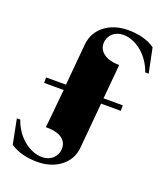

<svg xmlns="http://www.w3.org/2000/svg" viewBox="-165 -827 994 1153"><g transform="rotate(20 332.0 -250.5)"><path d="M238 -547 214 -280H87V-245H212L188 1C280 0 323 35 323 89C323 135 287 178 226 178C147 178 61 111 28 11H6L37 168C82 201 147 215 210 215C324 215 416 150 425 46L451 -245H577V-280H454L474 -500C383 -500 341 -543 341 -590C341 -636 376 -679 438 -679C516 -679 602 -612 636 -512H658L626 -669C581 -702 517 -716 454 -716C339 -716 248 -651 238 -547Z"/></g></svg>

Font: Sprat Black
Style: Regular
Weight: 900
Designer: Ethan Nakache
Foundry: Collletttivo
Version: Version 2.000;Glyphs 3.2 (3217)